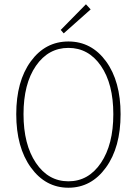

<svg xmlns="http://www.w3.org/2000/svg" viewBox="-20 -866 640 898"><path d="M56 -332Q56 -486 124 -579Q192 -672 300 -672Q408 -672 476 -579Q544 -486 544 -332Q544 -177 475.5 -82.5Q407 12 300 12Q193 12 124.5 -82.5Q56 -177 56 -332ZM148 -104Q206 -18 300 -18Q394 -18 452 -104Q510 -190 510 -332Q510 -474 452 -558Q394 -642 300 -642Q206 -642 148 -558Q90 -474 90 -332Q90 -190 148 -104ZM278 -710 264 -726 382 -846 404 -822Z"/></svg>

Font: TypoPRO Source Code Pro
Style: Regular
Weight: 200
Monospace: yes
Designer: Paul D. Hunt, Teo Tuominen
Foundry: Adobe Systems Incorporated
Version: Version 2.010;PS 1.0;hotconv 1.0.84;makeotf.lib2.5.63406